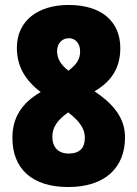

<svg xmlns="http://www.w3.org/2000/svg" viewBox="-20 -744 554 774"><path d="M255 10C403 10 484 -68 484 -190C484 -266 441 -322 361 -376C430 -416 465 -471 465 -550C465 -660 386 -724 257 -724C132 -724 48 -660 48 -551C48 -477 81 -421 144 -373C67 -328 30 -270 30 -188C30 -66 107 10 255 10ZM256 -459C227 -481 210 -507 210 -537C210 -569 230 -590 258 -590C282 -590 303 -571 303 -537C303 -504 288 -484 256 -459ZM257 -125C215 -125 191 -150 191 -193C191 -231 212 -261 255 -291C304 -253 322 -223 322 -189C322 -146 300 -125 257 -125Z"/></svg>

Font: Noto Sans Devanagari UI Condensed Black
Style: Regular
Weight: 900
Width: 3
Designer: Jelle Bosma - Monotype Design Team
Foundry: Monotype Imaging Inc.
Version: Version 2.004